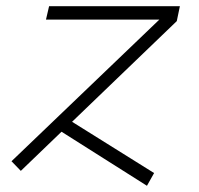

<svg xmlns="http://www.w3.org/2000/svg" viewBox="-20 -550 640 618"><path d="M47 0 17 -31 493 -487H128L138 -530H559L549 -482L212 -158L476 7L453 48L178 -126Z"/></svg>

Font: Geist Mono ExtraLight
Style: Italic
Weight: 200
Italic angle: -12°
Monospace: yes
Designer: Basement.studio, Andrés Briganti, Mateo Zaragoza
Foundry: Basement.studio, Vercel, Andrés Briganti, Guido Ferreyra, Mateo Zaragoza
Version: Version 1.500; ttfautohint (v1.8.4.7-5d5b)